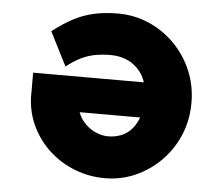

<svg xmlns="http://www.w3.org/2000/svg" viewBox="-51 -768 975 837"><g transform="rotate(5 436.0 -350.0)"><path d="M436 10Q369 10 307.5 -13.5Q246 -37 197.5 -80Q149 -123 119 -182.5Q89 -242 86 -313V-421H724L733 -267H303Q311 -245 325.5 -227.5Q340 -210 357.5 -198Q375 -186 395.5 -179.5Q416 -173 436 -173Q466 -173 492.5 -183.5Q519 -194 538.5 -216.5Q558 -239 569.5 -272Q581 -305 581 -351Q581 -394 568.5 -427Q556 -460 533 -482.5Q510 -505 480.5 -516Q451 -527 417 -527Q379 -527 347.5 -521Q316 -515 286.5 -500.5Q257 -486 224 -460L149 -608Q197 -645 239 -667Q281 -689 327.5 -699.5Q374 -710 433 -710Q505 -710 569 -682Q633 -654 681.5 -604.5Q730 -555 757.5 -490Q785 -425 785 -350Q785 -275 758 -210Q731 -145 682.5 -95.5Q634 -46 571 -18Q508 10 436 10Z"/></g></svg>

Font: Lexend Giga ExtraBold
Style: Regular
Weight: 800
Designer: Bonnie Shaver-Troup, Thomas Jockin
Foundry: Lexend
Version: Version 1.007